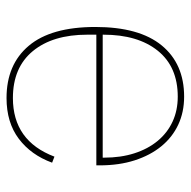

<svg xmlns="http://www.w3.org/2000/svg" viewBox="-18 -540 570 573"><g transform="rotate(90 266.5 -253.0)"><path d="M272 12Q172 12 116 -54.5Q60 -121 60 -253Q60 -384 115 -451Q170 -518 268 -518Q314 -518 351.5 -500.5Q389 -483 416 -450Q443 -417 458 -370.5Q473 -324 473 -266V-256H83V-229Q83 -126 132 -66.5Q181 -7 272 -7Q400 -7 447 -131L465 -124Q442 -61 393.5 -24.5Q345 12 272 12ZM268 -499Q179 -499 131 -439.5Q83 -380 83 -277V-275H450V-279Q450 -329 437 -369.5Q424 -410 400 -439Q376 -468 342.5 -483.5Q309 -499 268 -499Z"/></g></svg>

Font: IBM Plex Sans Hebrew Thin
Style: Regular
Weight: 100
Designer: Mike Abbink, Paul van der Laan, Pieter van Rosmalen, Yanek Iontef
Foundry: Bold Monday
Version: Version 1.2